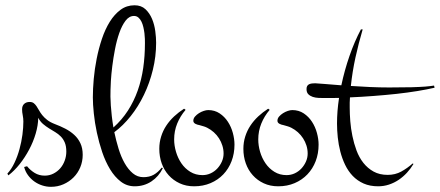

<svg xmlns="http://www.w3.org/2000/svg" viewBox="-20 -700 1690 738"><path d="M297.9 -105Q297.9 -79.6 288.6 -57.1Q279.3 -34.7 262.7 -18.1Q246.1 -1.5 223.9 8.3Q201.7 18.1 175.8 18.1Q158.7 18.1 142.1 12.7Q125.5 7.3 111.6 -2.7Q97.7 -12.7 87.4 -26.9Q77.1 -41 72.8 -58.1L84 -61Q96.7 -45.4 113.5 -35.2Q130.4 -24.9 151.9 -24.9Q169.9 -24.9 185.3 -32.7Q200.7 -40.5 211.7 -53.2Q222.7 -65.9 228.8 -82.8Q234.9 -99.6 234.9 -117.2Q234.9 -138.2 229 -152.1Q223.1 -166 213.6 -175.5Q204.1 -185.1 192.4 -192.1Q180.7 -199.2 168.7 -206.5Q156.7 -213.9 145.8 -223.1Q134.8 -232.4 127 -247.1Q126.5 -218.3 117.2 -186.5Q107.9 -154.8 92 -125Q76.2 -95.2 55.7 -69.3Q35.2 -43.5 12.2 -25.9L8.3 -32.7Q23.9 -49.3 35.6 -74.2Q47.4 -99.1 54.9 -126.7Q62.5 -154.3 66.2 -182.1Q69.8 -210 69.8 -232.9Q69.8 -245.1 67.4 -256.8Q64.9 -268.6 64.9 -279.8Q64.9 -293.5 73 -300.8Q81.1 -308.1 93.8 -308.1Q103.5 -308.1 109.4 -303.7Q115.2 -299.3 120.1 -292.2Q125 -285.2 129.9 -276.1Q134.8 -267.1 142.3 -257.6Q149.9 -248 161.4 -239Q172.9 -230 190.9 -223.1Q211.9 -215.3 231.2 -205.3Q250.5 -195.3 265.4 -181.6Q280.3 -168 289.1 -149.2Q297.9 -130.4 297.9 -105Z M606 -53.7Q590.3 -21.5 562 -2.7Q533.7 16.1 497.6 16.1Q467.8 16.1 444.3 -2Q420.9 -20 403.1 -49.3Q385.3 -78.6 372.8 -115.5Q360.4 -152.3 352.3 -190.4Q344.2 -228.5 340.6 -263.9Q336.9 -299.3 336.9 -325.7Q336.9 -357.9 340.3 -396.5Q343.8 -435.1 351.6 -474.4Q359.4 -513.7 371.8 -550.8Q384.3 -587.9 402.1 -616.5Q419.9 -645 443.4 -662.4Q466.8 -679.7 497.1 -679.7Q522.9 -679.7 539.1 -664.6Q555.2 -649.4 564.5 -627.2Q573.7 -605 576.9 -580.1Q580.1 -555.2 580.1 -535.6Q580.1 -482.9 567.6 -431.9Q555.2 -380.9 533.4 -335.7Q511.7 -290.5 482.4 -253.7Q453.1 -216.8 419.4 -191.9Q426.3 -159.2 435.8 -128.2Q445.3 -97.2 459 -73Q472.7 -48.8 490.5 -33.9Q508.3 -19 531.2 -19Q554.2 -19 570.8 -28.3Q587.4 -37.6 601.6 -55.7ZM404.8 -355Q404.3 -344.2 404.5 -328.6Q404.8 -313 406 -294.2Q407.2 -275.4 409.7 -253.9Q412.1 -232.4 416 -210Q448.7 -239.3 471.7 -274.9Q494.6 -310.5 509.3 -351.8Q523.9 -393.1 530.5 -438.7Q537.1 -484.4 537.1 -533.7Q537.1 -540 536.9 -550.3Q536.6 -560.5 535.2 -572.3Q533.7 -584 531 -595.7Q528.3 -607.4 523.7 -616.9Q519 -626.5 512 -632.6Q504.9 -638.7 495.1 -638.7Q476.6 -638.7 462.6 -620.4Q448.7 -602.1 438.7 -573.7Q428.7 -545.4 422.1 -511.2Q415.5 -477.1 411.6 -445.6Q407.7 -414.1 406.2 -389.2Q404.8 -364.3 404.8 -355Z M881.3 -144Q881.3 -109.9 870.1 -80.6Q858.9 -51.3 838.4 -29.8Q817.9 -8.3 789.3 3.9Q760.7 16.1 726.1 16.1Q695.3 16.1 670.7 4.6Q646 -6.8 628.4 -26.4Q610.8 -45.9 601.6 -72Q592.3 -98.1 592.3 -127.9Q592.3 -152.8 599.4 -175.3Q606.4 -197.8 619.1 -217Q631.8 -236.3 649.4 -252.7Q667 -269 687.5 -282.2L693.4 -277.8Q672.9 -253.9 661.1 -225.1Q649.4 -196.3 649.4 -164.1Q649.4 -140.6 656.5 -116.5Q663.6 -92.3 677.2 -72.3Q690.9 -52.2 711.4 -39.6Q731.9 -26.9 758.3 -26.9Q774.9 -26.9 789.6 -33.7Q804.2 -40.5 815.2 -52.2Q826.2 -64 832.8 -78.9Q839.4 -93.8 839.4 -109.9Q839.4 -125.5 834.7 -140.4Q830.1 -155.3 821.8 -168.2Q813.5 -181.2 801.8 -191.7Q790 -202.1 776.4 -209Q768.6 -212.9 761.5 -214.8Q754.4 -216.8 746.1 -219.2Q742.7 -219.7 738.8 -220.9Q734.9 -222.2 731.4 -223.9Q728 -225.6 725.6 -228.5Q723.1 -231.4 723.1 -235.8Q723.1 -244.6 729.5 -252Q735.8 -259.3 744.6 -264.9Q753.4 -270.5 763.2 -273.7Q772.9 -276.9 780.3 -276.9Q805.2 -276.9 824.2 -264.2Q843.3 -251.5 856 -231.9Q868.7 -212.4 875 -189Q881.3 -165.5 881.3 -144Z M1204.6 -144Q1204.6 -109.9 1193.4 -80.6Q1182.1 -51.3 1161.6 -29.8Q1141.1 -8.3 1112.5 3.9Q1084 16.1 1049.3 16.1Q1018.6 16.1 993.9 4.6Q969.2 -6.8 951.7 -26.4Q934.1 -45.9 924.8 -72Q915.5 -98.1 915.5 -127.9Q915.5 -152.8 922.6 -175.3Q929.7 -197.8 942.4 -217Q955.1 -236.3 972.7 -252.7Q990.2 -269 1010.7 -282.2L1016.6 -277.8Q996.1 -253.9 984.4 -225.1Q972.7 -196.3 972.7 -164.1Q972.7 -140.6 979.7 -116.5Q986.8 -92.3 1000.5 -72.3Q1014.2 -52.2 1034.7 -39.6Q1055.2 -26.9 1081.5 -26.9Q1098.1 -26.9 1112.8 -33.7Q1127.4 -40.5 1138.4 -52.2Q1149.4 -64 1156 -78.9Q1162.6 -93.8 1162.6 -109.9Q1162.6 -125.5 1158 -140.4Q1153.3 -155.3 1145 -168.2Q1136.7 -181.2 1125 -191.7Q1113.3 -202.1 1099.6 -209Q1091.8 -212.9 1084.7 -214.8Q1077.6 -216.8 1069.3 -219.2Q1065.9 -219.7 1062 -220.9Q1058.1 -222.2 1054.7 -223.9Q1051.3 -225.6 1048.8 -228.5Q1046.4 -231.4 1046.4 -235.8Q1046.4 -244.6 1052.7 -252Q1059.1 -259.3 1067.9 -264.9Q1076.7 -270.5 1086.4 -273.7Q1096.2 -276.9 1103.5 -276.9Q1128.4 -276.9 1147.5 -264.2Q1166.5 -251.5 1179.2 -231.9Q1191.9 -212.4 1198.2 -189Q1204.6 -165.5 1204.6 -144Z M1569.3 -69.8Q1558.6 -51.8 1544.2 -36.1Q1529.8 -20.5 1512.5 -8.8Q1495.1 2.9 1475.1 9.5Q1455.1 16.1 1433.6 16.1Q1401.9 16.1 1377.7 5.4Q1353.5 -5.4 1335.9 -23.7Q1318.4 -42 1306.6 -66.4Q1294.9 -90.8 1288.1 -117.4Q1281.2 -144 1278.3 -171.9Q1275.4 -199.7 1275.4 -225.1Q1275.4 -248.5 1277.3 -273.2Q1279.3 -297.9 1283.2 -323.7Q1268.1 -323.2 1253.7 -323.2Q1239.3 -323.2 1225.1 -323.2Q1215.8 -323.2 1204.1 -323.7Q1192.4 -324.2 1182.1 -327.6Q1171.9 -331.1 1165 -337.9Q1158.2 -344.7 1158.2 -357.9Q1158.2 -365.2 1160.9 -369.6Q1163.6 -374 1168.2 -376.2Q1172.9 -378.4 1179 -379.2Q1185.1 -379.9 1191.4 -379.9Q1198.7 -379.9 1226.1 -377.4Q1253.4 -375 1292 -372.1Q1304.2 -429.7 1323.5 -485.4Q1342.8 -541 1367.2 -586.9H1374Q1358.4 -533.7 1346.4 -479.5Q1334.5 -425.3 1328.6 -369.6Q1364.3 -367.2 1402.1 -365.5Q1439.9 -363.8 1476.1 -363.8Q1529.3 -363.8 1562.5 -364.7Q1595.7 -365.7 1614.7 -367.2Q1637.2 -369.1 1648.4 -371.1L1650.4 -362.8Q1621.1 -356 1583.5 -349.9Q1545.9 -343.8 1503.4 -339.1Q1460.9 -334.5 1415.5 -331.1Q1370.1 -327.6 1325.2 -325.7Q1324.2 -315.9 1324.2 -305.9Q1324.2 -295.9 1324.2 -286.1Q1324.2 -262.7 1326.4 -234.4Q1328.6 -206.1 1334.5 -177.5Q1340.3 -148.9 1350.3 -121.8Q1360.4 -94.7 1376.7 -74Q1393.1 -53.2 1416 -40.5Q1439 -27.8 1470.2 -27.8Q1499 -27.8 1522.2 -40.5Q1545.4 -53.2 1566.4 -71.8Z"/></svg>

Font: Montez
Style: Regular
Weight: 400
Designer: Astigmatic (AOETI)
Foundry: Astigmatic (AOETI)
Version: Version 1.001